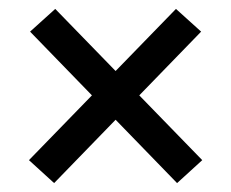

<svg xmlns="http://www.w3.org/2000/svg" viewBox="-20 -525 519 431"><path d="M434 -165.5 377.5 -114 47.5 -454 104 -505ZM45 -165.5 375 -505 431.5 -454 101.5 -114Z"/></svg>

Font: Anek Bangla Medium Medium
Style: Regular
Weight: 500
Version: Version 1.003